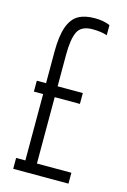

<svg xmlns="http://www.w3.org/2000/svg" viewBox="-109 -749 530 802"><g transform="rotate(15 155.5 -348.0)"><path d="M32 -47H72V-334H32V-381H72V-516Q72 -586 86.5 -625.5Q101 -665 128.5 -680.5Q156 -696 199 -696Q237 -696 265 -684V-640Q240 -649 202 -649Q153 -649 137.5 -617Q122 -585 122 -518V-381H231V-334H122V-47H271V0H32Z"/></g></svg>

Font: Saira Ultra Condensed Light
Style: Regular
Weight: 300
Width: 1
Designer: Hector Gatti with collaboration of the Omnibus-Type team
Foundry: Omnibus-Type
Version: Version 1.001; ttfautohint (v1.8)